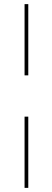

<svg xmlns="http://www.w3.org/2000/svg" viewBox="-20 -830 251 930"><path d="M99 -810H117V-465H99ZM99 -265H117V80H99Z"/></svg>

Font: Murecho Thin Thin
Style: Regular
Weight: 250
Version: Version 1.010